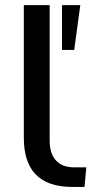

<svg xmlns="http://www.w3.org/2000/svg" viewBox="-20 -739 365 759"><path d="M266.1 0H314L321.3 -77.6H271.5C208 -77.6 176.3 -118.2 176.3 -182.6V-718.8H74.2V-194.3C74.2 -71.8 130.9 0 266.1 0ZM273.4 -541.5 297.4 -718.8H225.1V-541.5Z"/></svg>

Font: Winston
Style: Regular
Weight: 400
Designer: Vernon Adams, Kim Jin-seong, David Berlow, Cristiano Sobral
Foundry: The Winston Project Authors
Version: Version 3.004